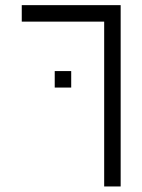

<svg xmlns="http://www.w3.org/2000/svg" viewBox="-20 -582 540 728"><path d="M437.5 125H375V-500H62.5V-562.5H437.5ZM187.5 -312.5H250V-250H187.5Z"/></svg>

Font: 寒蝉点阵体 16px
Style: Regular
Weight: 400
Designer: Designed by Warren2060
Foundry: ChillType
Version: Version 1.000